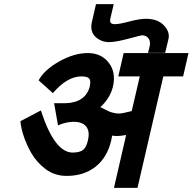

<svg xmlns="http://www.w3.org/2000/svg" viewBox="-20 -890 933 930"><path d="M516 -807Q511 -788 515.5 -780.5Q520 -773 537 -773Q558 -773 607 -786Q656 -799 686 -799Q743 -799 773 -768Q804 -736 796 -701L780 -634H697L705 -666Q710 -689 699.5 -704Q689 -719 667 -719Q663 -719 600 -702Q540 -686 508 -686Q470 -686 442 -712Q415 -738 425 -783L445 -870H531ZM466 -371Q473 -368 485.5 -361.5Q498 -355 506.5 -351Q515 -347 529 -343.5Q543 -340 557 -340Q572 -340 618 -352L657 -520H553L579 -633H893L867 -520H771L646 20H532L591 -236Q561 -231 544 -231Q539 -231 523 -233Q523 -229 519 -211Q500 -128 443.5 -83Q387 -38 303 -38Q245 -38 201.5 -70.5Q158 -103 132 -148Q107 -192 93 -236Q81 -274 79 -303L178 -355Q244 -151 332 -151Q366 -151 382.5 -164Q399 -177 406 -211Q416 -254 397.5 -277Q379 -300 337 -300Q301 -300 261 -283L242 -390H297Q394 -393 415 -471V-474Q421 -500 411.5 -510Q402 -520 374 -520Q306 -520 236 -439L167 -501Q194 -551 266 -592Q339 -633 405 -633Q471 -633 507 -586Q543 -539 527 -470Q513 -414 466 -371Z"/></svg>

Font: Miedinger
Style: Bold-Italic
Weight: 700
Italic angle: -13°
Version: Version 001.000